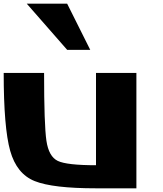

<svg xmlns="http://www.w3.org/2000/svg" viewBox="-20 -1020 884 1040"><path d="M500 -625H718.8V0H500Q265.6 0 168 -39.1Q70.3 -78.1 35.2 -203.1Q0 -328.1 0 -625H218.8Q218.8 -343.8 231.4 -257.8Q244.1 -171.9 293 -148.4Q341.8 -125 500 -125ZM343.8 -1000 468.8 -750H343.8L125 -1000Z"/></svg>

Font: CraftyPE
Style: Regular
Weight: 400
Designer: Erek Butcher
Foundry: Haunted Coop
Version: Version 0.018;April 4, 2024;FontCreator 15.0.0.2962 64-bit